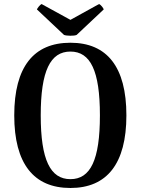

<svg xmlns="http://www.w3.org/2000/svg" viewBox="-20 -923 701 957"><path d="M362 -749 497 -876C496 -882 483 -899 474 -903L331 -824L187 -903C179 -899 166 -882 164 -876L299 -749C311 -744 350 -743 362 -749ZM331 14C513 14 610 -107 610 -348C610 -590 513 -710 331 -710C148 -710 51 -590 51 -348C51 -107 148 14 331 14ZM331 -30C231 -30 183 -126 183 -348C183 -570 231 -666 331 -666C431 -666 478 -570 478 -348C478 -126 431 -30 331 -30Z"/></svg>

Font: Arima Koshi ExtraBold
Style: Regular
Weight: 800
Designer: Joana Correia and Natanael Gama
Foundry: NDISCOVER
Version: Version 1.019;PS 001.019;hotconv 1.0.88;makeotf.lib2.5.64775